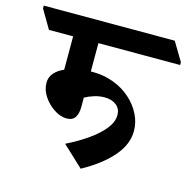

<svg xmlns="http://www.w3.org/2000/svg" viewBox="-156 -723 849 851"><g transform="rotate(15 268.0 -297.0)"><path d="M287 31 192 -58Q247 -85 290 -115.5Q333 -146 358 -177.5Q383 -209 383 -241Q383 -269 362.5 -285.5Q342 -302 308 -302Q285 -302 262 -295Q239 -288 219 -277V-235Q219 -204 207.5 -186Q196 -168 169 -168Q140 -168 110.5 -187.5Q81 -207 61.5 -236.5Q42 -266 42 -298Q42 -324 58.5 -343Q75 -362 103 -374V-527H-8L-58 -612V-625H543L594 -540V-527H219V-397Q224 -397 230 -397Q280 -397 326 -379.5Q372 -362 405 -331Q435 -304 453.5 -267.5Q472 -231 472 -191Q472 -129 422.5 -72.5Q373 -16 287 31Z"/></g></svg>

Font: Noto Serif Devanagari SemiCondensed
Style: Bold
Weight: 700
Width: 4
Designer: Universal Thirst, Indian Type Foundry and the Monotype Design Team
Foundry: Monotype Imaging Inc.
Version: Version 2.004; ttfautohint (v1.8.4.7-5d5b)